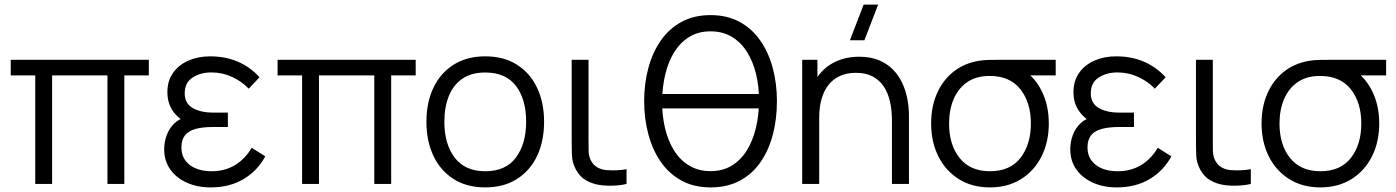

<svg xmlns="http://www.w3.org/2000/svg" viewBox="-20 -800 6072 835"><path d="M206.7 0H133.3V-472H26.7V-540H627.3V-472H520.7V0H447.3V-472H206.7Z M896 15Q978 15 1038.6 -20.8Q1099.2 -56.5 1133.7 -120L1074.7 -157.3Q1045.2 -107.7 1001.2 -81.5Q957.3 -55.3 900.3 -55.3Q840.8 -55.3 804.9 -83Q769 -110.7 769 -158.7Q769 -191.7 784.2 -211.2Q799.5 -230.7 830.2 -239.2Q861 -247.7 907 -247.7H971V-310.3H907.7Q851.7 -310.3 817.5 -330.6Q783.3 -350.8 783.3 -394.3Q783.3 -440.7 817.7 -462.8Q852 -485 899.3 -485Q947.3 -485 990 -465.2Q1032.7 -445.3 1061.7 -414.3L1108.7 -464Q1068.5 -508.5 1014.3 -531.8Q960.2 -555 894 -555Q842 -555 799.8 -536.7Q757.5 -518.3 732.8 -483.4Q708 -448.5 708 -399.3Q708 -353.3 730.2 -319.8Q752.5 -286.3 792.7 -264.3L797 -292Q761.7 -285.7 738.9 -264.1Q716.2 -242.5 705.1 -212.5Q694 -182.5 694 -151.3Q694 -100 720.8 -62.7Q747.7 -25.3 793.3 -5.2Q839 15 896 15Z M1367.2 0H1293.8V-472H1187.2V-540H1787.8V-472H1681.2V0H1607.8V-472H1367.2Z M2090.2 15Q2009.7 15 1952.5 -21.5Q1895.3 -58 1864.9 -122.4Q1834.5 -186.8 1834.5 -270.7Q1834.5 -355.5 1865.5 -419.6Q1896.5 -483.7 1953.8 -519.3Q2011.2 -555 2090.2 -555Q2171 -555 2228.2 -518.7Q2285.5 -482.3 2315.8 -418.2Q2346.2 -354.2 2346.2 -270.7Q2346.2 -185.7 2315.6 -121.4Q2285 -57.2 2227.6 -21.1Q2170.2 15 2090.2 15ZM2090.2 -55.3Q2180 -55.3 2224.1 -115.2Q2268.2 -175.2 2268.2 -270.7Q2268.2 -368.3 2223.8 -426.5Q2179.3 -484.7 2090.2 -484.7Q2029.7 -484.7 1990.3 -457.3Q1951 -430 1931.8 -381.8Q1912.5 -333.7 1912.5 -270.7Q1912.5 -173.2 1957.6 -114.2Q2002.7 -55.3 2090.2 -55.3Z M2588.8 4.7Q2556 -0.2 2528.8 -15.6Q2501.7 -31 2484.2 -63.3Q2468.7 -92.8 2467.4 -123.5Q2466.2 -154.2 2466.2 -195.7V-540H2539.5V-198.3Q2539.5 -164 2539.9 -142Q2540.3 -120 2550.5 -100.7Q2561.5 -81.2 2577.9 -72Q2594.3 -62.8 2615.5 -60.3Q2637 -58.5 2660.7 -59.4Q2684.3 -60.3 2704.8 -64.3V0Q2687.2 4.3 2666.3 6.2Q2645.5 8 2625.3 7.6Q2605.2 7.2 2588.8 4.7Z M3306.5 -328.7H2835.8V-391.3H3306.5ZM3070.2 15Q2998.3 15 2944.2 -14.5Q2890 -44 2854 -95.8Q2818 -147.5 2799.8 -215.5Q2781.5 -283.5 2781.5 -360Q2781.5 -437 2799.8 -504.6Q2818 -572.2 2854 -623.9Q2890 -675.7 2944.2 -705Q2998.3 -734.3 3070.2 -734.3Q3142 -734.3 3196.2 -705Q3250.3 -675.7 3286.3 -623.9Q3322.3 -572.2 3340.6 -504.6Q3358.8 -437 3358.8 -360Q3358.8 -280.8 3340.6 -212.7Q3322.3 -144.5 3286.3 -93.2Q3250.3 -42 3196.2 -13.5Q3142 15 3070.2 15ZM3070.2 -55.7Q3122.8 -55.7 3162.2 -79.6Q3201.5 -103.5 3227.7 -145.6Q3253.8 -187.7 3267.2 -242.8Q3280.5 -298 3280.8 -360Q3281.5 -422 3268.3 -477Q3255.2 -532 3228.8 -573.9Q3202.5 -615.8 3162.7 -639.8Q3122.8 -663.7 3070.2 -663.7Q3017.5 -663.7 2978.2 -639.8Q2938.8 -615.8 2912.7 -573.9Q2886.5 -532 2873.3 -477Q2860.2 -422 2859.5 -360Q2859.2 -298 2872.2 -242.8Q2885.2 -187.7 2911.5 -145.6Q2937.8 -103.5 2977.7 -79.6Q3017.5 -55.7 3070.2 -55.7Z M3933 0H3859V-275.7Q3859 -320.5 3850.5 -358.2Q3842 -396 3823.2 -424.2Q3804.3 -452.3 3774.6 -467.8Q3744.8 -483.3 3702.3 -483.3Q3663.5 -483.3 3633.7 -470Q3603.8 -456.7 3583.7 -431.4Q3563.5 -406.2 3553.1 -370Q3542.7 -333.8 3542.7 -288L3490.7 -299.7Q3490.7 -382.7 3519.7 -439.2Q3548.7 -495.7 3599.6 -524.5Q3650.5 -553.3 3716.7 -553.3Q3765.2 -553.3 3801.3 -538.5Q3837.5 -523.7 3862.8 -498.2Q3888 -472.7 3903.5 -439.8Q3919 -406.8 3926 -370.2Q3933 -333.5 3933 -297ZM3542.7 0H3468.7V-540H3535V-407H3542.7ZM3676.3 -625H3739.3L3799 -780H3736Z M4285.2 15Q4207.3 15 4149.8 -21.1Q4092.3 -57.2 4060.9 -120Q4029.5 -182.8 4029.5 -263Q4029.5 -335 4054.3 -392.3Q4079.2 -449.7 4124.9 -486.8Q4170.7 -523.8 4233.8 -535Q4255.2 -539 4282.3 -539.5Q4309.5 -540 4338.5 -540H4571.2V-472H4409.2L4433.5 -493.3Q4482.5 -461.8 4511.8 -401.1Q4541.2 -340.3 4541.2 -263Q4541.2 -182.7 4509.6 -119.8Q4478 -57 4420.4 -21Q4362.8 15 4285.2 15ZM4285.2 -55.3Q4373 -55.3 4418.1 -113.4Q4463.2 -171.5 4463.2 -263Q4463.2 -353.7 4417.9 -411.5Q4372.7 -469.3 4285.2 -469.7Q4225.7 -470 4186.2 -442.6Q4146.7 -415.2 4127.1 -368.3Q4107.5 -321.5 4107.5 -263Q4107.5 -169.5 4153.8 -112.4Q4200 -55.3 4285.2 -55.3Z M4836.5 15Q4918.5 15 4979.1 -20.8Q5039.7 -56.5 5074.2 -120L5015.2 -157.3Q4985.7 -107.7 4941.8 -81.5Q4897.8 -55.3 4840.8 -55.3Q4781.3 -55.3 4745.4 -83Q4709.5 -110.7 4709.5 -158.7Q4709.5 -191.7 4724.8 -211.2Q4740 -230.7 4770.8 -239.2Q4801.5 -247.7 4847.5 -247.7H4911.5V-310.3H4848.2Q4792.2 -310.3 4758 -330.6Q4723.8 -350.8 4723.8 -394.3Q4723.8 -440.7 4758.2 -462.8Q4792.5 -485 4839.8 -485Q4887.8 -485 4930.5 -465.2Q4973.2 -445.3 5002.2 -414.3L5049.2 -464Q5009 -508.5 4954.8 -531.8Q4900.7 -555 4834.5 -555Q4782.5 -555 4740.2 -536.7Q4698 -518.3 4673.2 -483.4Q4648.5 -448.5 4648.5 -399.3Q4648.5 -353.3 4670.8 -319.8Q4693 -286.3 4733.2 -264.3L4737.5 -292Q4702.2 -285.7 4679.4 -264.1Q4656.7 -242.5 4645.6 -212.5Q4634.5 -182.5 4634.5 -151.3Q4634.5 -100 4661.3 -62.7Q4688.2 -25.3 4733.8 -5.2Q4779.5 15 4836.5 15Z M5303.8 4.7Q5271 -0.2 5243.8 -15.6Q5216.7 -31 5199.2 -63.3Q5183.7 -92.8 5182.4 -123.5Q5181.2 -154.2 5181.2 -195.7V-540H5254.5V-198.3Q5254.5 -164 5254.9 -142Q5255.3 -120 5265.5 -100.7Q5276.5 -81.2 5292.9 -72Q5309.3 -62.8 5330.5 -60.3Q5352 -58.5 5375.7 -59.4Q5399.3 -60.3 5419.8 -64.3V0Q5402.2 4.3 5381.3 6.2Q5360.5 8 5340.3 7.6Q5320.2 7.2 5303.8 4.7Z M5722.2 15Q5644.3 15 5586.8 -21.1Q5529.3 -57.2 5497.9 -120Q5466.5 -182.8 5466.5 -263Q5466.5 -335 5491.3 -392.3Q5516.2 -449.7 5561.9 -486.8Q5607.7 -523.8 5670.8 -535Q5692.2 -539 5719.3 -539.5Q5746.5 -540 5775.5 -540H6008.2V-472H5846.2L5870.5 -493.3Q5919.5 -461.8 5948.8 -401.1Q5978.2 -340.3 5978.2 -263Q5978.2 -182.7 5946.6 -119.8Q5915 -57 5857.4 -21Q5799.8 15 5722.2 15ZM5722.2 -55.3Q5810 -55.3 5855.1 -113.4Q5900.2 -171.5 5900.2 -263Q5900.2 -353.7 5854.9 -411.5Q5809.7 -469.3 5722.2 -469.7Q5662.7 -470 5623.2 -442.6Q5583.7 -415.2 5564.1 -368.3Q5544.5 -321.5 5544.5 -263Q5544.5 -169.5 5590.8 -112.4Q5637 -55.3 5722.2 -55.3Z"/></svg>

Font: Manrope Variable Light
Style: Regular
Weight: 200
Designer: Mikhail Sharanda
Foundry: Mikhail Sharanda
Version: Version 4.505